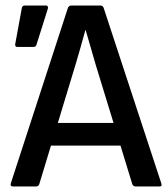

<svg xmlns="http://www.w3.org/2000/svg" viewBox="-20 -675 606 695"><path d="M28 0Q16 0 19 -11L226 -647Q230 -655 239 -655H343Q352 -655 355 -647L564 -11Q568 0 557 0H471Q463 0 459 -8L326 -442Q317 -473 308 -504.5Q299 -536 290 -566H289Q281 -536 272 -505Q263 -474 254 -443L122 -8Q119 0 110 0ZM148 -148 168 -230H411L431 -148ZM43 -505Q34 -505 35 -515L59 -646Q61 -655 70 -655H146Q156 -655 153 -643L112 -513Q110 -505 100 -505Z"/></svg>

Font: Sofia Sans Semi Condensed SemiBold
Style: Regular
Weight: 600
Designer: Botio Nikoltchev, Ani Petrova
Foundry: lettersoup
Version: Version 4.100